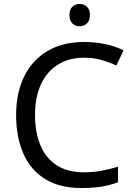

<svg xmlns="http://www.w3.org/2000/svg" viewBox="-20 -935 672 965"><path d="M403 -645Q327 -645 271.5 -610.5Q216 -576 186 -511.5Q156 -447 156 -357Q156 -269 183.5 -204Q211 -139 265.5 -104Q320 -69 402 -69Q449 -69 491 -77Q533 -85 573 -97V-19Q533 -4 490.5 3Q448 10 389 10Q280 10 207 -35Q134 -80 97.5 -163Q61 -246 61 -358Q61 -466 100.5 -548.5Q140 -631 217 -677.5Q294 -724 404 -724Q459 -724 510 -713Q561 -702 601 -682L565 -606Q532 -621 491.5 -633Q451 -645 403 -645ZM381 -915Q401 -915 416.5 -901.5Q432 -888 432 -859Q432 -831 416.5 -817Q401 -803 381 -803Q359 -803 344 -817Q329 -831 329 -859Q329 -888 344 -901.5Q359 -915 381 -915Z"/></svg>

Font: Noto Sans Cham
Style: Regular
Weight: 400
Designer: Monotype Design Team
Foundry: Monotype Imaging Inc.
Version: Version 2.002